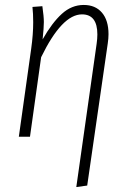

<svg xmlns="http://www.w3.org/2000/svg" viewBox="-20 -552 522 775"><path d="M370 -375Q373 -396 373 -413Q373 -494 311 -494Q230 -494 146 -321L101 0H56L106 -356Q114 -413 114 -462Q114 -497 111 -524L151 -527Q157 -485 157 -463Q157 -441 152 -393Q190 -460 229.5 -496Q269 -532 318 -532Q365 -532 391.5 -501Q418 -470 418 -414Q418 -397 415 -377L332 197L288 203Z"/></svg>

Font: Fira Sans Extra Condensed ExtraLight
Style: Italic
Weight: 275
Width: 3
Italic angle: -8°
Designer: Carrois Corporate & Edenspiekermann AG
Foundry: Carrois Corporate GbR & Edenspiekermann AG
Version: Version 4.203